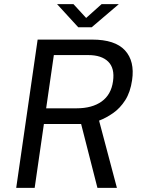

<svg xmlns="http://www.w3.org/2000/svg" viewBox="-20 -916 692 936"><path d="M59 0 163.5 -723H429Q541 -723 589.2 -670.5Q637.5 -618 624 -525.5Q615.5 -466.5 590.5 -427.5Q565.5 -388.5 531.5 -364.8Q497.5 -341 463 -328L550 0H455L375.5 -311.5H194L149 0ZM205 -388H353.5Q429 -388 475.5 -421.2Q522 -454.5 531 -520Q540 -583.5 507.5 -615.5Q475 -647.5 410.5 -647.5H242.5ZM361.5 -783 258 -896H338L400 -828.5L475.5 -896H559.5L427 -783Z"/></svg>

Font: Public Sans
Style: Italic
Weight: 400
Italic angle: -8°
Designer: The Public Sans project authors (U.S. Web Design System). Libre Franklin designed by Pablo Impallari and Rodrigo Fuenzal
Version: Version 1.008; ttfautohint (v1.8.1) -l 8 -r 50 -G 200 -x 14 